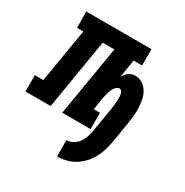

<svg xmlns="http://www.w3.org/2000/svg" viewBox="-213 -668 983 1021"><g transform="rotate(30 279.0 -157.5)"><path d="M276 215V115Q296 115 315 104.5Q334 94 346.5 76.5Q359 59 365.5 39.5Q372 20 375 0Q381 -36 387 -72Q393 -108 399 -144Q400 -153 401.5 -161Q403 -169 403.5 -177.5Q404 -186 405 -194.5Q406 -203 406 -211Q406 -219 405.5 -227.5Q405 -236 403 -243.5Q401 -251 396.5 -257.5Q392 -264 383 -264Q374 -264 366.5 -257Q359 -250 354 -242Q349 -234 345.5 -225Q342 -216 339.5 -207Q337 -198 335 -189Q333 -180 331 -171L320 -100H358V0H184L256 -430H184L113 0H-42V-100H10L65 -430H26V-530H426V-430H374L356 -320Q362 -329 368.5 -338Q375 -347 384 -353Q393 -359 403.5 -362Q414 -365 424 -365Q448 -365 468 -351.5Q488 -338 500 -318Q512 -298 516.5 -274.5Q521 -251 522.5 -226.5Q524 -202 521.5 -177.5Q519 -153 515 -128L494 0Q489 27 481 53.5Q473 80 459.5 105Q446 130 426 151.5Q406 173 381.5 187.5Q357 202 330 208.5Q303 215 276 215Z"/></g></svg>

Font: Iosevka Curly Slab ExObl
Style: Bold
Weight: 700
Width: 7
Italic angle: -9°
Monospace: yes
Designer: Belleve Invis
Foundry: Belleve Invis
Version: Version 11.0.0; ttfautohint (v1.8.3)